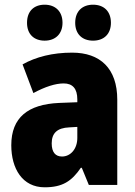

<svg xmlns="http://www.w3.org/2000/svg" viewBox="-20 -853 573 817"><path d="M95 -756C95 -707 125 -680 170 -680C215 -680 246 -708 246 -756C246 -805 215 -833 170 -833C125 -833 95 -806 95 -756ZM300 -756C300 -708 330 -680 376 -680C422 -680 452 -708 452 -756C452 -805 422 -833 376 -833C331 -833 300 -806 300 -756ZM287 -629C204 -629 133 -611 76 -579L122 -457C172 -484 216 -498 251 -498C289 -498 309 -476 309 -430V-418L231 -415C99 -409 28 -353 28 -235C28 -136 75 -56 170 -56C246 -56 285 -82 324 -139H328L358 -66H479V-429C479 -562 406 -629 287 -629ZM275 -311 309 -313V-266C309 -219 280 -187 244 -187C216 -187 200 -205 200 -243C200 -286 223 -309 275 -311Z"/></svg>

Font: Noto Sans Malayalam UI Condensed Black
Style: Regular
Weight: 900
Width: 3
Designer: Jelle Bosma - Monotype Design Team
Foundry: Monotype Imaging Inc.
Version: Version 2.104